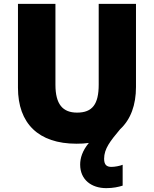

<svg xmlns="http://www.w3.org/2000/svg" viewBox="-20 -734 797 994"><path d="M519 88C519 36 551 -4 602 -65C657 -116 684 -191 684 -284V-714H491V-296C491 -194 458 -151 379 -151C305 -151 267 -194 267 -295V-714H73V-280C73 -95 179 10 376 10C399 10 420 9 440 6C406 47 395 85 395 118C395 197 454 240 530 240C566 240 593 234 615 227V119C601 125 574 130 557 130C534 130 519 121 519 88Z"/></svg>

Font: Noto Sans Tamil Black
Style: Regular
Weight: 900
Designer: Jelle Bosma - Monotype Design Team
Foundry: Monotype Imaging Inc.
Version: Version 2.004